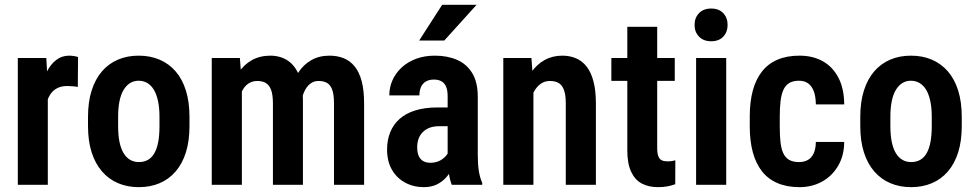

<svg xmlns="http://www.w3.org/2000/svg" viewBox="-20 -770 4065 800"><path d="M179.2 -418.5V0H54.2V-528.3H172.9ZM305.2 -532.2 304.2 -407.7Q294.4 -409.7 282.5 -410.6Q270.5 -411.6 260.3 -411.6Q237.3 -411.6 220.7 -403.8Q204.1 -396 192.9 -381.3Q181.6 -366.7 175.8 -345.5Q169.9 -324.2 168.5 -297.4L143.1 -301.8Q143.1 -352.5 151.1 -395.5Q159.2 -438.5 175 -470.5Q190.9 -502.4 214.4 -520.3Q237.8 -538.1 268.1 -538.1Q277.3 -538.1 288.3 -536.4Q299.3 -534.7 305.2 -532.2Z M346.7 -244.6V-283.2Q346.7 -345.2 361.8 -392.8Q377 -440.4 404.8 -472.7Q432.6 -504.9 471.4 -521.5Q510.3 -538.1 557.6 -538.1Q606 -538.1 644.8 -521.5Q683.6 -504.9 711.7 -472.7Q739.7 -440.4 754.6 -392.8Q769.5 -345.2 769.5 -283.2V-244.6Q769.5 -182.6 754.6 -135.3Q739.7 -87.9 711.7 -55.4Q683.6 -22.9 644.8 -6.6Q606 9.8 558.6 9.8Q511.2 9.8 472.4 -6.6Q433.6 -22.9 405.3 -55.4Q377 -87.9 361.8 -135.3Q346.7 -182.6 346.7 -244.6ZM472.2 -283.2V-244.6Q472.2 -206.1 478 -178Q483.9 -149.9 495.4 -131.3Q506.8 -112.8 522.7 -103.8Q538.6 -94.7 558.6 -94.7Q580.1 -94.7 596.2 -103.8Q612.3 -112.8 623 -131.3Q633.8 -149.9 639.2 -178Q644.5 -206.1 644.5 -244.6V-283.2Q644.5 -320.8 638.4 -349.1Q632.3 -377.4 621.1 -396Q609.9 -414.6 593.8 -424.1Q577.6 -433.6 557.6 -433.6Q538.1 -433.6 522.5 -424.1Q506.8 -414.6 495.4 -396Q483.9 -377.4 478 -349.1Q472.2 -320.8 472.2 -283.2Z M987.8 -419.9V0H862.3V-528.3H979.5ZM968.8 -282.7 930.2 -282.2Q929.7 -337.4 940.4 -384.3Q951.2 -431.2 973.1 -465.6Q995.1 -500 1028.8 -519Q1062.5 -538.1 1106.9 -538.1Q1135.7 -538.1 1160.6 -527.6Q1185.5 -517.1 1203.9 -494.9Q1222.2 -472.7 1232.2 -437.3Q1242.2 -401.9 1242.2 -352.5V0H1117.2V-338.4Q1117.2 -375 1109.6 -395.3Q1102.1 -415.5 1087.6 -424.1Q1073.2 -432.6 1052.2 -432.6Q1030.3 -432.6 1013.9 -421.1Q997.6 -409.7 987.8 -388.9Q978 -368.2 973.1 -341.1Q968.3 -314 968.8 -282.7ZM1232.4 -304.7 1181.2 -295.4Q1180.2 -345.7 1190.7 -389.9Q1201.2 -434.1 1222.7 -467.3Q1244.1 -500.5 1276.9 -519.3Q1309.6 -538.1 1353 -538.1Q1385.7 -538.1 1412.4 -527.3Q1439 -516.6 1458 -492.9Q1477.1 -469.2 1487.1 -431.4Q1497.1 -393.6 1497.1 -339.4V0H1371.6V-339.4Q1371.6 -377 1363.8 -397.2Q1356 -417.5 1341.8 -425Q1327.6 -432.6 1307.1 -432.6Q1288.6 -432.6 1274.7 -422.6Q1260.7 -412.6 1251.2 -395Q1241.7 -377.4 1237.1 -354.5Q1232.4 -331.5 1232.4 -304.7Z M1845.2 -114.3V-368.2Q1845.2 -394 1838.6 -409.2Q1832 -424.3 1819.3 -431.4Q1806.6 -438.5 1788.1 -438.5Q1768.1 -438.5 1754.4 -430.4Q1740.7 -422.4 1734.1 -407.5Q1727.5 -392.6 1727.5 -372.6H1602.1Q1602.1 -405.8 1615.2 -435.5Q1628.4 -465.3 1653.3 -488.5Q1678.2 -511.7 1713.4 -524.9Q1748.5 -538.1 1792 -538.1Q1843.8 -538.1 1884 -520.8Q1924.3 -503.4 1947.5 -465.6Q1970.7 -427.7 1970.7 -366.7V-125.5Q1970.7 -85 1975.3 -56.6Q1980 -28.3 1989.3 -8.3V0H1862.3Q1854 -20.5 1849.6 -52Q1845.2 -83.5 1845.2 -114.3ZM1861.3 -322.3 1861.8 -244.1H1809.1Q1787.1 -244.1 1770.3 -237.8Q1753.4 -231.4 1741.7 -219.7Q1730 -208 1724.1 -191.9Q1718.3 -175.8 1718.3 -156.7Q1718.3 -134.8 1724.6 -120.4Q1731 -106 1743.2 -98.9Q1755.4 -91.8 1772.9 -91.8Q1797.9 -91.8 1816.2 -102.5Q1834.5 -113.3 1844 -128.2Q1853.5 -143.1 1851.1 -156.2L1879.4 -105.5Q1874.5 -87.4 1864.3 -67.4Q1854 -47.4 1838.1 -29.8Q1822.3 -12.2 1799.6 -1.2Q1776.9 9.8 1746.1 9.8Q1702.6 9.8 1667.7 -9.3Q1632.8 -28.3 1612.8 -63.2Q1592.8 -98.1 1592.8 -147Q1592.8 -187 1606 -219.2Q1619.1 -251.5 1644.8 -274.4Q1670.4 -297.4 1710 -309.8Q1749.5 -322.3 1802.7 -322.3ZM1726.6 -601.1 1822.3 -750H1965.8L1831.1 -601.1Z M2202.6 -415.5V0H2077.1V-528.3H2194.3ZM2182.1 -282.7 2146 -282.2Q2145 -340.3 2157.5 -387.5Q2169.9 -434.6 2193.4 -468.3Q2216.8 -502 2249.5 -520Q2282.2 -538.1 2322.8 -538.1Q2354 -538.1 2379.6 -527.3Q2405.3 -516.6 2423.8 -493.2Q2442.4 -469.7 2452.6 -431.6Q2462.9 -393.6 2462.9 -338.4V0H2337.4V-339.4Q2337.4 -375 2329.8 -395.3Q2322.3 -415.5 2307.9 -424.1Q2293.5 -432.6 2271 -432.6Q2250 -432.6 2233.4 -421.1Q2216.8 -409.7 2205.3 -388.9Q2193.8 -368.2 2188 -341.1Q2182.1 -314 2182.1 -282.7Z M2791.5 -528.3V-433.1H2527.3V-528.3ZM2593.8 -658.2H2718.3V-154.3Q2718.3 -131.3 2723.1 -118.9Q2728 -106.4 2737.5 -102.1Q2747.1 -97.7 2760.7 -97.7Q2771 -97.7 2780.3 -99.1Q2789.6 -100.6 2793.9 -102.1L2793.5 -2.4Q2779.3 2.9 2762.2 6.3Q2745.1 9.8 2721.2 9.8Q2683.1 9.8 2654.5 -5.1Q2626 -20 2609.9 -54Q2593.8 -87.9 2593.8 -143.1Z M3005.9 -528.3V0H2880.4V-528.3ZM2874 -666Q2874 -695.8 2892.6 -715.1Q2911.1 -734.4 2943.4 -734.4Q2975.6 -734.4 2993.7 -715.1Q3011.7 -695.8 3011.7 -666Q3011.7 -636.7 2993.7 -617.4Q2975.6 -598.1 2943.4 -598.1Q2911.1 -598.1 2892.6 -617.4Q2874 -636.7 2874 -666Z M3309.6 -94.7Q3330.1 -94.7 3345.7 -103.3Q3361.3 -111.8 3370.1 -130.4Q3378.9 -148.9 3379.4 -178.7H3497.6Q3497.1 -121.1 3471.9 -78.6Q3446.8 -36.1 3405 -13.2Q3363.3 9.8 3311.5 9.8Q3258.8 9.8 3219.5 -7.1Q3180.2 -23.9 3154.8 -56.4Q3129.4 -88.9 3116.7 -135.7Q3104 -182.6 3104 -242.7V-285.6Q3104 -345.7 3116.7 -392.6Q3129.4 -439.5 3154.8 -471.9Q3180.2 -504.4 3219.2 -521.2Q3258.3 -538.1 3311 -538.1Q3367.2 -538.1 3408.7 -514.6Q3450.2 -491.2 3473.6 -446Q3497.1 -400.9 3497.6 -335H3379.4Q3378.9 -367.2 3371.1 -388.9Q3363.3 -410.6 3347.9 -422.1Q3332.5 -433.6 3309.1 -433.6Q3283.7 -433.6 3267.8 -423.6Q3252 -413.6 3243.7 -394.5Q3235.4 -375.5 3232.2 -348.1Q3229 -320.8 3229 -285.6V-242.7Q3229 -206.5 3231.9 -179Q3234.9 -151.4 3243.2 -132.6Q3251.5 -113.8 3267.6 -104.2Q3283.7 -94.7 3309.6 -94.7Z M3564.5 -244.6V-283.2Q3564.5 -345.2 3579.6 -392.8Q3594.7 -440.4 3622.6 -472.7Q3650.4 -504.9 3689.2 -521.5Q3728 -538.1 3775.4 -538.1Q3823.7 -538.1 3862.5 -521.5Q3901.4 -504.9 3929.4 -472.7Q3957.5 -440.4 3972.4 -392.8Q3987.3 -345.2 3987.3 -283.2V-244.6Q3987.3 -182.6 3972.4 -135.3Q3957.5 -87.9 3929.4 -55.4Q3901.4 -22.9 3862.5 -6.6Q3823.7 9.8 3776.4 9.8Q3729 9.8 3690.2 -6.6Q3651.4 -22.9 3623 -55.4Q3594.7 -87.9 3579.6 -135.3Q3564.5 -182.6 3564.5 -244.6ZM3689.9 -283.2V-244.6Q3689.9 -206.1 3695.8 -178Q3701.7 -149.9 3713.1 -131.3Q3724.6 -112.8 3740.5 -103.8Q3756.3 -94.7 3776.4 -94.7Q3797.9 -94.7 3814 -103.8Q3830.1 -112.8 3840.8 -131.3Q3851.6 -149.9 3856.9 -178Q3862.3 -206.1 3862.3 -244.6V-283.2Q3862.3 -320.8 3856.2 -349.1Q3850.1 -377.4 3838.9 -396Q3827.6 -414.6 3811.5 -424.1Q3795.4 -433.6 3775.4 -433.6Q3755.9 -433.6 3740.2 -424.1Q3724.6 -414.6 3713.1 -396Q3701.7 -377.4 3695.8 -349.1Q3689.9 -320.8 3689.9 -283.2Z"/></svg>

Font: Roboto Condensed SemiBold
Style: Regular
Weight: 600
Designer: Christian Robertson
Foundry: Google
Version: Version 3.008; 2023